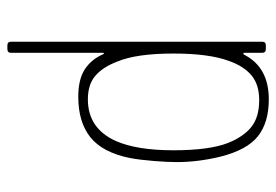

<svg xmlns="http://www.w3.org/2000/svg" viewBox="-134 -415 748 520"><g transform="rotate(90 240.0 -155.0)"><path d="M419 -260Q419 -235 416 -197.5Q413 -160 408 -133Q393 -59 352 -26Q311 7 242 7Q195 7 168 -10.5Q141 -28 127 -60Q126 -63 124.5 -62.5Q123 -62 123 -59V189Q123 199 113 199H103Q93 199 93 189V-491Q93 -501 103 -501H113Q123 -501 123 -491V-443Q123 -440 124.5 -440Q126 -440 128 -442Q162 -509 249 -509Q312 -509 349 -479.5Q386 -450 404 -379Q419 -318 419 -260ZM387 -251Q387 -348 367 -399Q350 -441 323.5 -462Q297 -483 251 -483Q209 -483 184 -462Q159 -441 145 -401Q125 -347 125 -251Q125 -150 147 -98Q162 -59 185.5 -39Q209 -19 249 -19Q328 -19 362 -95Q387 -152 387 -251Z"/></g></svg>

Font: Barlow Semi Condensed Thin
Style: Regular
Weight: 250
Width: 4
Designer: Jeremy Tribby
Foundry: Tribby Type
Version: Version 1.408